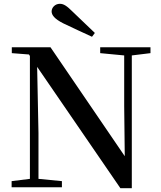

<svg xmlns="http://www.w3.org/2000/svg" viewBox="-20 -983 847 1008"><path d="M478 -810C438 -848 399 -886 362 -921C330 -953 314 -963 294 -963C269 -963 251 -943 251 -923C251 -904 266 -884 311 -861C362 -837 412 -813 463 -790ZM612 5H672V-692L770 -704V-735H506V-704L632 -692V-427L635 -163L245 -735H42V-704L132 -697L137 -689V-44L41 -32V0H305V-32L182 -44V-285L175 -632Z"/></svg>

Font: Noto Serif CJK HK SemiBold
Style: Regular
Weight: 600
Designer: Ryoko NISHIZUKA 西塚涼子 (kana & ideographs); Frank Grießhammer (Latin, Greek & Cyrillic); Wenlong ZHANG 张文龙 (bopomofo); San
Foundry: Adobe
Version: Version 2.001;hotconv 1.1.0;makeotfexe 2.6.0